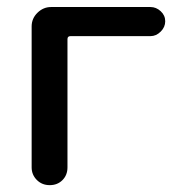

<svg xmlns="http://www.w3.org/2000/svg" viewBox="-20 -540 538 560"><path d="M72.3 -51.8V-462.9Q72.3 -486.3 89.4 -502.9Q106.4 -519.5 128.9 -519.5H418.9Q435.5 -519.5 448.7 -507.3Q461.9 -495.1 461.9 -478Q461.9 -460.9 448.7 -447.8Q435.5 -434.6 418.9 -434.6H185.5Q176.8 -434.6 176.8 -425.8V-51.8Q176.8 -29.3 162.1 -14.6Q147.5 0 125 0Q102.5 0 87.4 -15.1Q72.3 -30.3 72.3 -51.8Z"/></svg>

Font: Rounded Mgen+ 2p medium
Style: Regular
Weight: 500
Designer: [Source Han Sans]
Ryoko NISHIZUKA  (kana & ideographs); Paul D. Hunt (Latin, Greek & Cyrillic); Wenlong ZHANG  (bopomofo
Version: Version 1.059.20150602